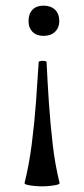

<svg xmlns="http://www.w3.org/2000/svg" viewBox="-20 -385 297 680"><path d="M191 263Q192 267 181.5 269.5Q171 272 156.5 273.5Q142 275 129 275Q116 275 101 273.5Q86 272 76 269.5Q66 267 67 263Q83 199 92.5 125Q102 51 107.5 -24Q113 -99 117 -165Q117 -168 124 -169Q131 -170 138 -169Q145 -168 145 -165Q148 -99 153 -24Q158 51 166.5 125Q175 199 191 263ZM134 -365Q160 -365 175 -350.5Q190 -336 190 -310Q190 -287 175 -272.5Q160 -258 134 -258Q109 -258 95 -272.5Q81 -287 81 -310Q81 -336 95 -350.5Q109 -365 134 -365Z"/></svg>

Font: Cormorant Infant Light SemiBold
Style: Regular
Weight: 600
Version: Version 4.001